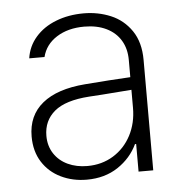

<svg xmlns="http://www.w3.org/2000/svg" viewBox="-45 -581 607 636"><g transform="rotate(-5 259.0 -263.0)"><path d="M240.2 -303.7Q276.4 -306.6 319.3 -309.6Q362.3 -312.5 391.6 -314V-371.1Q391.6 -408.7 375 -436.3Q358.4 -463.9 327.4 -479Q296.4 -494.1 253.9 -494.1Q199.7 -494.1 162.1 -470.2Q124.5 -446.3 114.3 -405.3H63.5Q69.3 -445.3 95.5 -475.3Q121.6 -505.4 163.3 -521.7Q205.1 -538.1 255.9 -538.1Q303.7 -538.1 345.7 -520.5Q387.7 -502.9 414.1 -464.4Q440.4 -425.8 440.4 -367.2V0H391.6V-91.8H387.7Q366.2 -46.4 322.5 -17.3Q278.8 11.7 218.8 11.7Q171.9 11.7 133.1 -7.1Q94.2 -25.9 71.5 -61.5Q48.8 -97.2 48.8 -146.5Q48.8 -216.3 97.9 -256.3Q147 -296.4 240.2 -303.7ZM224.6 -33.2Q272.9 -33.2 311 -56.6Q349.1 -80.1 370.4 -120.8Q391.6 -161.6 391.6 -211.9V-272L359.4 -269.5Q279.8 -263.2 250 -261.7Q170.9 -256.3 134.3 -225.6Q97.7 -194.8 97.7 -144.5Q97.7 -110.8 114.3 -85.4Q130.9 -60.1 159.7 -46.6Q188.5 -33.2 224.6 -33.2Z"/></g></svg>

Font: Pretendard JP ExtraLight
Style: Regular
Weight: 200
Designer: Base glyphs from Inter by Rasmus Andersson; Hangeul glyphs from Noto Sans CJK(Source Han Sans) by Jang Soo-young and Kan
Foundry: Kil Hyung-jin
Version: Version 1.309